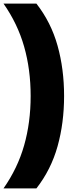

<svg xmlns="http://www.w3.org/2000/svg" viewBox="-52 -828 421 1068"><path d="M-32.5 220Q46 108 82.2 -19.2Q118.5 -146.5 118.5 -294Q118.5 -441.5 82.2 -568.8Q46 -696 -32.5 -808H150.5Q232 -703.5 268.2 -573.8Q304.5 -444 304.5 -294Q304.5 -144 268.2 -14.2Q232 115.5 150.5 220Z"/></svg>

Font: Encode Sans SemiCondensed SemiCondensed ExtraBold
Style: Regular
Weight: 800
Width: 4
Designer: Multiple Designers
Foundry: Impallari Type
Version: Version 3.000; ttfautohint (v1.8.3) -l 8 -r 50 -G 200 -x 14 